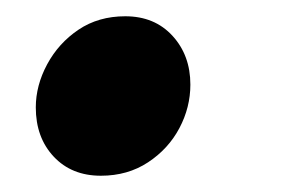

<svg xmlns="http://www.w3.org/2000/svg" viewBox="-20 -204 350 236"><path d="M104 12Q68 12 46 -11.5Q24 -35 24 -72Q24 -99 38 -125Q52 -151 76.5 -167.5Q101 -184 134 -184Q170 -184 192 -160Q214 -136 214 -100Q214 -72 200.5 -46.5Q187 -21 162 -4.5Q137 12 104 12Z"/></svg>

Font: Source Sans 3 Black
Style: Italic
Weight: 900
Italic angle: -11°
Designer: Paul D. Hunt
Foundry: Adobe
Version: Version 3.052;hotconv 1.1.0;makeotfexe 2.6.0